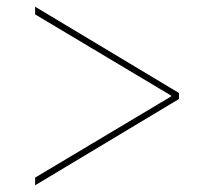

<svg xmlns="http://www.w3.org/2000/svg" viewBox="-20 -592 640 574"><path d="M85 -61 492 -304V-306L85 -549V-572L515 -314V-296L85 -38Z"/></svg>

Font: IBM Plex Mono Thin
Style: Regular
Weight: 100
Monospace: yes
Designer: Mike Abbink, Paul van der Laan, Pieter van Rosmalen
Foundry: Bold Monday
Version: Version 2.3